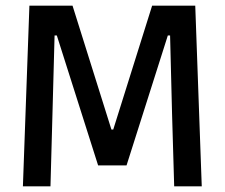

<svg xmlns="http://www.w3.org/2000/svg" viewBox="-20 -659 794 679"><path d="M61 0 84 -639H236.5L374 -201H380.5L518 -639H670.5L693.5 0H596L588.5 -255.5L581.5 -533.5H573.5L427.5 -74H327L181 -533.5H173L165.5 -255L158.5 0Z"/></svg>

Font: Anek Tamil Medium Medium
Style: Regular
Weight: 500
Version: Version 1.003